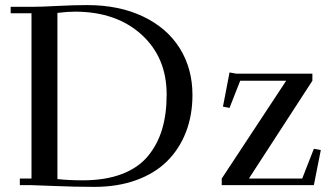

<svg xmlns="http://www.w3.org/2000/svg" viewBox="-20 -729 1321 756"><path d="M22 -676.8V-702.1H104Q140.6 -702.1 205.8 -705.6Q271 -709 323.2 -709Q448.7 -709 543.2 -664.1Q637.7 -619.1 687.7 -539.1Q737.8 -459 737.8 -355Q737.8 -275.4 712.2 -209Q686.5 -142.6 638.2 -94.5Q589.8 -46.4 516.6 -19.8Q443.4 6.8 352.1 6.8Q274.4 6.8 195.3 3.4Q116.2 0 104 0H58.1V-25.9H104V-676.8ZM206.1 -23.9Q250 -19 306.2 -19Q394.5 -19 459.2 -43.5Q523.9 -67.9 562 -113.8Q600.1 -159.7 618.2 -219.7Q636.2 -279.8 636.2 -356.9Q636.2 -502.9 536.9 -593Q437.5 -683.1 274.9 -683.1Q246.1 -683.1 206.1 -678.2ZM853 0V-25.9L1106.9 -411.1H925.8L883.8 -304.2L857.9 -309.1L883.8 -443.8L910.2 -439H1210V-411.1L960 -25.9H1169.9L1215.8 -143.1L1243.2 -138.2L1215.8 0Z"/></svg>

Font: Dehuti
Style: Bold
Weight: 700
Version: Version 1.2